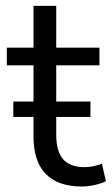

<svg xmlns="http://www.w3.org/2000/svg" viewBox="-20 -643 390 671"><path d="M265.7 8.8C295.1 8.8 333.3 0 350 -9.8L336.3 -70.6C318.6 -64.7 298 -58.8 276.5 -58.8C204.9 -58.8 176.5 -98 176.5 -172.5V-414.7H327.5V-476.5H176.5V-622.5H97.1V-476.5H3.9V-414.7H97.1V-164.7C97.1 -52.9 152.9 8.8 265.7 8.8ZM26.5 -234.3H296.1V-288.2H26.5Z"/></svg>

Font: LL Pando Sans
Style: Regular
Weight: 400
Designer: Joshua Smith
Foundry: Joshua Smith
Version: Version 1.000;Glyphs 3.2.1 (3258)